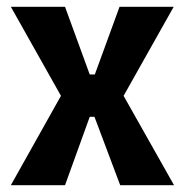

<svg xmlns="http://www.w3.org/2000/svg" viewBox="-20 -547 546 567"><path d="M12 0 160 -264 12 -527H172L245 -327H260L333 -527H493L345 -264L494 0H335L259 -202H245L172 0Z"/></svg>

Font: Bricolage Grotesque 24pt SemiCondensed
Style: Bold
Weight: 700
Width: 4
Designer: Mathieu Triay
Foundry: Atelier Triay
Version: Version 1.001;gftools[0.9.33.dev8+g029e19f]